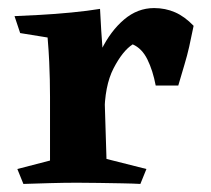

<svg xmlns="http://www.w3.org/2000/svg" viewBox="-20 -456 522 476"><path d="M228 -434Q229 -411 231 -380Q233 -349 235 -323.5Q237 -298 237 -289L244 -62L343 -37L328 0Q311 -1 283 -1.5Q255 -2 225 -2.5Q195 -3 171 -3Q140 -3 104 -2Q68 -1 38 0L23 -37L104 -58Q104 -103 104 -138.5Q104 -174 104 -216Q104 -239 103.5 -258.5Q103 -278 102 -302.5Q101 -327 98 -363L30 -374L16 -416Q39 -417 77.5 -419Q116 -421 157 -425Q198 -429 228 -434ZM362 -436Q390 -436 414 -425.5Q438 -415 460 -392Q454 -362 449 -340Q444 -318 437.5 -296.5Q431 -275 422 -244H366Q359 -281 345.5 -308.5Q332 -336 309 -346Q284 -330 261.5 -286.5Q239 -243 239 -171L200 -229Q208 -285 231 -332Q254 -379 287.5 -407.5Q321 -436 362 -436Z"/></svg>

Font: Ruwudu
Style: Bold
Weight: 700
Designer: Becca Hirsbrunner Spalinger
Foundry: SIL International
Version: Version 3.000